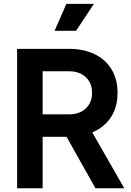

<svg xmlns="http://www.w3.org/2000/svg" viewBox="-20 -1006 701 1026"><path d="M71.5 -745H349.2Q425.8 -745 484.2 -717.2Q542.8 -689.5 575.5 -636.4Q608.2 -583.2 608.2 -509.5Q608.2 -433.5 572.5 -379.4Q536.8 -325.2 473 -298.5L644 0H490L306.5 -327L395 -275H207.8V0H71.5ZM472 -509.8Q472 -544.5 456.9 -570.4Q441.8 -596.2 414.4 -610.6Q387 -625 351 -625H207.8V-395H351Q387 -395 414.4 -409.4Q441.8 -423.8 456.9 -449.6Q472 -475.5 472 -509.8ZM334.8 -985.5H482L386.5 -841.5H271.8Z"/></svg>

Font: Trafiko Sans Variable
Style: Regular
Weight: 400
Designer: Gumpita Rahayu / Trafiko
Foundry: Tokotype / Trafiko
Version: Version 0.001;FEAKit 1.0